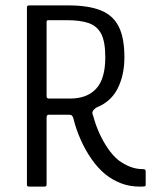

<svg xmlns="http://www.w3.org/2000/svg" viewBox="-20 -693 569 713"><path d="M88 0Q80 0 80 -7V-665Q80 -673 88 -673H232Q307 -673 353 -655Q399 -637 420.5 -595Q442 -553 442 -480Q442 -415 417.5 -365.5Q393 -316 339 -294Q328 -287 324.5 -280Q321 -273 326 -263Q334 -232 348 -200.5Q362 -169 380.5 -142Q399 -115 420 -98Q440 -83 462.5 -74Q485 -65 510 -65Q515 -65 518 -63.5Q521 -62 521 -56V-8Q521 -4 520 -2.5Q519 -1 515 -0.5Q511 0 500 0Q461 0 429 -12.5Q397 -25 371 -46Q344 -68 320.5 -101.5Q297 -135 279.5 -174.5Q262 -214 253 -252Q252 -256 249 -261.5Q246 -267 236 -267H161Q153 -267 153 -256V-7Q153 0 145 0ZM153 -335Q153 -331 155.5 -329Q158 -327 161 -327H240Q303 -327 337 -363.5Q371 -400 371 -480Q371 -538 356 -567Q341 -596 310 -607Q279 -618 229 -618H161Q156 -618 154.5 -616.5Q153 -615 153 -609Z"/></svg>

Font: Glory Thin
Style: Regular
Weight: 400
Version: Version 1.011